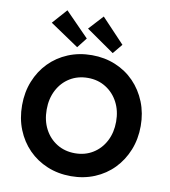

<svg xmlns="http://www.w3.org/2000/svg" viewBox="-100 -1034 1000 1130"><g transform="rotate(10 399.5 -469.5)"><path d="M400 10Q323 10 258 -17Q193 -44 145.5 -92.5Q98 -141 71.5 -207Q45 -273 45 -352Q45 -430 71.5 -496Q98 -562 145.5 -610.5Q193 -659 258 -686Q323 -713 400 -713Q476 -713 541 -686Q606 -659 653.5 -610Q701 -561 727.5 -495Q754 -429 754 -352Q754 -274 727.5 -208Q701 -142 653.5 -93Q606 -44 541 -17Q476 10 400 10ZM400 -127Q460 -127 507 -156Q554 -185 580.5 -236Q607 -287 607 -352Q607 -417 580.5 -467.5Q554 -518 507 -547.5Q460 -577 400 -577Q339 -577 292 -548Q245 -519 218.5 -468Q192 -417 192 -352Q192 -286 218.5 -235.5Q245 -185 292 -156Q339 -127 400 -127ZM517 -746 349 -863 428 -949 565 -804ZM305 -744 133 -860 211 -948 352 -804Z"/></g></svg>

Font: Lexend SemiBold
Style: Regular
Weight: 600
Designer: Bonnie Shaver-Troup, Thomas Jockin
Foundry: Lexend
Version: Version 1.005; ttfautohint (v1.8.3)